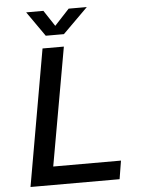

<svg xmlns="http://www.w3.org/2000/svg" viewBox="-61 -975 749 1022"><g transform="rotate(-5 313.5 -464.0)"><path d="M60 0 188 -729H302L190 -98H552L536 0ZM211 -795 118 -928H210L266 -843L345 -928H442L308 -795Z"/></g></svg>

Font: Hubot Sans Medium
Style: Italic
Weight: 500
Italic angle: -10°
Designer: Deni Anggara
Foundry: GitHub
Version: Version 1.001; ttfautohint (v1.8.4.7-5d5b);gftools[0.9.31]